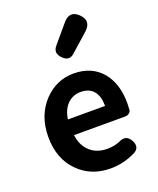

<svg xmlns="http://www.w3.org/2000/svg" viewBox="-164 -995 909 1107"><g transform="rotate(-20 290.5 -442.0)"><path d="M322 14Q202 14 125 -64Q44 -144 44 -279Q44 -410 124 -495Q200 -574 305 -574Q417 -574 480 -498Q539 -426 539 -306Q539 -288 537 -264Q535 -254 525 -246.5Q515 -239 502 -239H359H187Q196 -171 238 -135Q278 -99 342 -99Q383 -99 420 -114Q468 -139 494 -91Q517 -47 478 -24Q402 14 322 14ZM185 -336H299H413Q413 -395 387 -427Q360 -460 307 -460Q261 -460 228 -429Q193 -395 185 -336ZM267 -758 321 -822 359 -867Q406 -924 456 -875Q506 -826 452 -777L345 -682Q310 -649 273.5 -685.5Q237 -722 267 -758Z"/></g></svg>

Font: GenSenRounded TW B
Style: Regular
Weight: 700
Version: Version 1.501;PS 1;hotconv 16.6.51;makeotf.lib2.5.65220